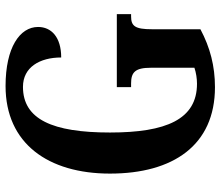

<svg xmlns="http://www.w3.org/2000/svg" viewBox="-70 -694 774 673"><g transform="rotate(-90 316.5 -357.0)"><path d="M348 10C422 10 487 -7 551 -41V-211C551 -270 562 -284 596 -284H604V-334H348V-284H361C400 -284 416 -270 416 -215V-62C398 -56 378 -53 360 -53C235 -53 189 -161 189 -358C189 -559 235 -663 349 -663C418 -663 452 -604 452 -529C524 -529 559 -564 559 -610C559 -674 487 -724 352 -724C150 -724 45 -574 45 -358C45 -137 144 10 348 10Z"/></g></svg>

Font: Noto Serif Myanmar ExtraCondensed
Style: Bold
Weight: 700
Width: 2
Designer: Ben Mitchell and the Monotype Design Team
Foundry: Monotype Imaging Inc.
Version: Version 2.106